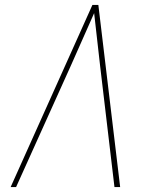

<svg xmlns="http://www.w3.org/2000/svg" viewBox="-20 -755 640 775"><path d="M23 0 353 -735H377L465 0H442L384 -490Q378 -543 372 -596Q366 -649 360 -702Q337 -649 313 -596Q289 -543 266 -490L45 0Z"/></svg>

Font: Iosevka SS04 Thin Extended
Style: Italic
Weight: 100
Width: 7
Italic angle: -9°
Monospace: yes
Designer: Belleve Invis
Foundry: Belleve Invis
Version: Version 19.0.0; ttfautohint (v1.8.4)